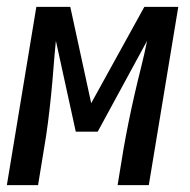

<svg xmlns="http://www.w3.org/2000/svg" viewBox="-33 -540 553 560"><path d="M-13 0 73 -520H172L233 -239L388 -520H487L401 0H310L327 -104Q334 -144 342 -183.5Q350 -223 359 -262.5Q368 -302 378 -341.5Q388 -381 396 -421L252 -156H188L130 -421Q126 -381 123 -341.5Q120 -302 116 -262.5Q112 -223 107 -183.5Q102 -144 95 -104L78 0Z"/></svg>

Font: Iosevka Curly Medium
Style: Italic
Weight: 500
Italic angle: -9°
Monospace: yes
Designer: Belleve Invis
Foundry: Belleve Invis
Version: Version 22.1.2; ttfautohint (v1.8.4)